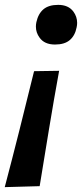

<svg xmlns="http://www.w3.org/2000/svg" viewBox="-58 -571 338 789"><path d="M168 -388Q124.5 -388 104.5 -416.5Q89.5 -437 89.5 -461.5Q89.5 -470.5 91.5 -480Q99 -514.5 120.5 -532.8Q142 -551 181 -551Q223 -551 243.5 -523.5Q259 -502.5 259 -477Q259 -468.5 257 -459Q250.5 -425 229 -406.5Q207.5 -388 168 -388ZM-38.5 198Q-7.5 80.5 22.5 -38.8Q52.5 -158 82 -278.5L185 -280Q163 -159.5 143.5 -41Q124 77.5 105 194Z"/></svg>

Font: Heraclito SemiBold
Style: Italic
Weight: 600
Italic angle: -12°
Designer: Kostas Bartsokas (font) & Cristiano Sobral (main changes)
Foundry: Kostas Bartsokas (font) & Cristiano Sobral (main changes)
Version: Version 1.00;July 8, 2020;FontCreator 13.0.0.2655 64-bit